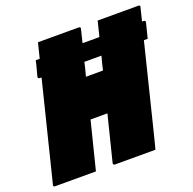

<svg xmlns="http://www.w3.org/2000/svg" viewBox="-160 -826 959 952"><g transform="rotate(-20 319.5 -350.0)"><path d="M502 0H288Q283 0 281 -3.5Q279 -7 280 -11Q295 -71 310 -131Q325 -191 340 -251H251Q235 -188 219.5 -125.5Q204 -63 188 0H-27Q-39 0 -35 -11Q-3 -141 29.5 -270.5Q62 -400 94 -530H85Q74 -530 76 -541Q81 -561 86.5 -580.5Q92 -600 96 -620H117Q122 -640 127 -660Q132 -680 137 -700H352Q358 -700 360 -696.5Q362 -693 360 -689Q352 -656 343 -620H432Q442 -662 452 -700H666Q678 -700 674 -689L657 -620H665Q676 -620 674 -609Q669 -589 664 -569.5Q659 -550 654 -530H634L530 -110Q523 -80 515.5 -52Q508 -24 502 0ZM302 -458H392Q396 -476 400.5 -494Q405 -512 410 -530H320Q316 -512 311.5 -494Q307 -476 302 -458Z"/></g></svg>

Font: Recursive Mn Lnr St XBk
Style: Italic
Weight: 1000
Italic angle: -15°
Monospace: yes
Version: Version 1.079;hotconv 1.0.112;makeotfexe 2.5.65598; ttfautoh